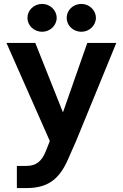

<svg xmlns="http://www.w3.org/2000/svg" viewBox="-20 -719 625 979"><path d="M66 240H114C220 240 281 199 327 93L368 0L573 -500H425L301 -146L160 -500H13L234 0L214 51C193 103 165 127 114 127H66ZM195 -699C153 -699 120 -667 120 -628C120 -589 153 -557 195 -557C235 -557 269 -589 269 -628C269 -667 235 -699 195 -699ZM395 -699C353 -699 320 -667 320 -628C320 -589 353 -557 395 -557C435 -557 469 -589 469 -628C469 -667 435 -699 395 -699Z"/></svg>

Font: Goli SemiBold
Style: Regular
Weight: 600
Designer: jaikishan Patel
Foundry: MagicType
Version: Version 1.000;Glyphs 3.2 (3242)